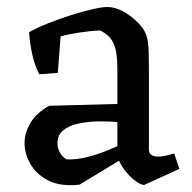

<svg xmlns="http://www.w3.org/2000/svg" viewBox="-20 -513 547 548"><path d="M391 15Q380 14 364 1.5Q348 -11 334 -30Q320 -49 315 -68V-82V-319Q315 -366 304 -389.5Q293 -413 266 -426Q238 -425 205.5 -420Q173 -415 153 -409L145 -305L92 -301Q79 -326 72 -358Q65 -390 63 -421Q86 -434 117.5 -446.5Q149 -459 182 -469.5Q215 -480 243 -486.5Q271 -493 286 -493Q308 -493 329.5 -481.5Q351 -470 368.5 -453.5Q386 -437 393 -423Q400 -410 402.5 -391Q405 -372 405 -319V-86Q405 -75 412.5 -70.5Q420 -66 431 -66Q442 -66 454.5 -69Q467 -72 477 -75L492 -31ZM207 14Q152 20 117.5 2Q83 -16 66.5 -45.5Q50 -75 50 -104Q50 -133 66.5 -161.5Q83 -190 120 -211L340 -217L336 -163L320 -164Q292 -167 261.5 -166.5Q231 -166 204.5 -160.5Q178 -155 161 -141.5Q144 -128 144 -104Q144 -91 150.5 -78.5Q157 -66 170 -58Q199 -57 230 -65Q261 -73 287.5 -84Q314 -95 329 -102V-60Z"/></svg>

Font: Eczar
Style: Regular
Weight: 400
Designer: Vaibhav Singh
Foundry: Rosetta Type Foundry
Version: Version 2.000